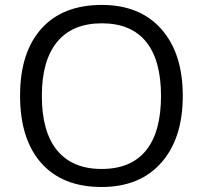

<svg xmlns="http://www.w3.org/2000/svg" viewBox="-20 -745 819 775"><path d="M717.8 -357.9Q717.8 -186.5 631.1 -88.4Q544.4 9.8 390.1 9.8Q232.4 9.8 146.7 -86.7Q61 -183.1 61 -358.9Q61 -533.2 147 -629.2Q232.9 -725.1 391.1 -725.1Q544.9 -725.1 631.3 -627.4Q717.8 -529.8 717.8 -357.9ZM148.9 -357.9Q148.9 -212.9 210.7 -137.9Q272.5 -63 390.1 -63Q508.8 -63 569.3 -137.7Q629.9 -212.4 629.9 -357.9Q629.9 -502 569.6 -576.4Q509.3 -650.9 391.1 -650.9Q272.5 -650.9 210.7 -575.9Q148.9 -501 148.9 -357.9Z"/></svg>

Font: f07869316
Style: Regular
Weight: 400
Foundry: Ascender Corporation
Version: Version 1.10